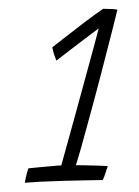

<svg xmlns="http://www.w3.org/2000/svg" viewBox="-20 -652 309 426"><path d="M148.5 -285.5Q155 -285.5 169 -285.2Q183 -285 197.5 -284.5Q212 -284 219 -283.5Q218 -280.5 216.8 -276.5Q215.5 -272.5 214 -268Q212.5 -263.5 211 -259.5Q209.5 -255.5 208 -252.5Q199 -252.5 175 -252Q151 -251.5 122.2 -250.8Q93.5 -250 69.2 -248.8Q45 -247.5 35 -246.5Q35.5 -250 37 -256.8Q38.5 -263.5 40.2 -270Q42 -276.5 43 -278.5Q50.5 -279.5 65.8 -280.8Q81 -282 96 -283.5Q111 -285 116 -285Q118 -292 126.2 -322Q134.5 -352 145.8 -392.8Q157 -433.5 168.2 -474.8Q179.5 -516 188 -547.5Q196.5 -579 199 -589Q195.5 -586.5 183.2 -577.2Q171 -568 155.2 -556Q139.5 -544 125.8 -533.5Q112 -523 105 -517.5Q103 -522.5 100.2 -530.8Q97.5 -539 96 -547Q101 -551 121.8 -567.2Q142.5 -583.5 167.5 -602.5Q192.5 -621.5 209 -632.5Q213 -632.5 219 -632.2Q225 -632 231 -631.8Q237 -631.5 240.5 -630.5Q240 -627.5 230.2 -589Q220.5 -550.5 205.2 -491.8Q190 -433 172 -368Q165.5 -343.5 159.5 -322.5Q153.5 -301.5 148.5 -285.5Z"/></svg>

Font: Grandstander Thin
Style: Italic
Weight: 100
Italic angle: -15°
Designer: Tyler Finck
Foundry: Etcetera Type Co
Version: Version 1.200